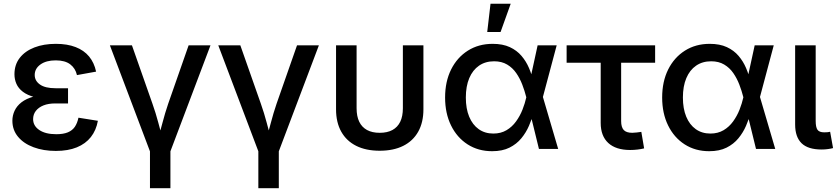

<svg xmlns="http://www.w3.org/2000/svg" viewBox="-20 -775 4365 999"><path d="M270.5 10.3Q206.1 10.3 154.8 -8.8Q103.5 -27.8 74 -63.2Q44.4 -98.6 44.4 -147Q44.4 -173.8 55.9 -198.7Q67.4 -223.6 91.8 -242.7Q116.2 -261.7 156.2 -272.9Q196.3 -284.2 253.9 -284.2H334V-236.8H267.6Q231.9 -236.8 206.3 -226.6Q180.7 -216.3 166.5 -198Q152.3 -179.7 152.3 -155.3Q152.3 -120.1 184.6 -98.4Q216.8 -76.7 272.9 -76.7Q309.6 -76.7 333 -86.4Q356.4 -96.2 369.4 -115.2Q382.3 -134.3 388.2 -162.6L489.3 -146.5Q480.5 -97.2 452.9 -62Q425.3 -26.9 379.6 -8.3Q334 10.3 270.5 10.3ZM255.9 -259.3Q199.2 -259.3 160.6 -269.5Q122.1 -279.8 98.9 -297.6Q75.7 -315.4 65.4 -338.9Q55.2 -362.3 55.2 -388.7Q55.2 -438.5 82.8 -473.9Q110.4 -509.3 158.9 -528.1Q207.5 -546.9 270.5 -546.9Q330.1 -546.9 373.5 -530Q417 -513.2 443.6 -481Q470.2 -448.7 480 -402.3L380.4 -384.3Q372.6 -419.4 345.5 -440.2Q318.4 -460.9 270 -460.9Q220.2 -460.9 190.4 -439.5Q160.6 -418 160.6 -384.8Q160.6 -354.5 188 -335.2Q215.3 -315.9 269 -315.9H334V-259.3Z M762.2 17.6 551.8 -539.1H666.5L773.4 -234.9Q790.5 -186.5 803.5 -137.5Q816.4 -88.4 829.6 -40.5H799.3Q813 -88.4 825.7 -137.2Q838.4 -186 855 -234.9L961.4 -539.1H1075.2L864.7 17.6ZM760.3 204.1V-3.9H866.7V204.1Z M1326.2 17.6 1115.7 -539.1H1230.5L1337.4 -234.9Q1354.5 -186.5 1367.4 -137.5Q1380.4 -88.4 1393.6 -40.5H1363.3Q1377 -88.4 1389.6 -137.2Q1402.3 -186 1418.9 -234.9L1525.4 -539.1H1639.2L1428.7 17.6ZM1324.2 204.1V-3.9H1430.7V204.1Z M1955.6 9.3Q1884.3 9.3 1833.5 -16.1Q1782.7 -41.5 1755.6 -89.8Q1728.5 -138.2 1728.5 -206.1V-539.1H1835.4V-211.9Q1835.4 -169.9 1849.1 -141.6Q1862.8 -113.3 1889.6 -98.6Q1916.5 -84 1955.6 -84Q1995.1 -84 2022 -98.6Q2048.8 -113.3 2062.5 -141.6Q2076.2 -169.9 2076.2 -211.9V-539.1H2183.1V-206.1Q2183.1 -138.2 2156 -89.8Q2128.9 -41.5 2078.1 -16.1Q2027.3 9.3 1955.6 9.3Z M2540.5 11.7Q2468.3 11.7 2412.8 -23.9Q2357.4 -59.6 2326.7 -122.6Q2295.9 -185.5 2295.9 -267.6Q2295.9 -350.6 2327.1 -413.3Q2358.4 -476.1 2414.3 -511.5Q2470.2 -546.9 2543.5 -546.9Q2595.7 -546.9 2632.6 -529.8Q2669.4 -512.7 2693.6 -484.1Q2717.8 -455.6 2732.4 -421.1Q2747.1 -386.7 2754.4 -352.5H2789.6L2804.2 -272.5L2884.3 0H2784.2L2717.8 -271Q2710 -302.2 2697.5 -334.7Q2685.1 -367.2 2666 -394.8Q2647 -422.4 2618.7 -439.2Q2590.3 -456.1 2550.8 -456.1Q2505.4 -456.1 2472.4 -433.3Q2439.5 -410.6 2421.6 -368.4Q2403.8 -326.2 2403.8 -267.6Q2403.8 -210 2421.1 -168Q2438.5 -126 2470.7 -103Q2502.9 -80.1 2546.9 -80.1Q2585.9 -80.1 2615.2 -97.4Q2644.5 -114.7 2665 -143.1Q2685.5 -171.4 2698.5 -204.3Q2711.4 -237.3 2718.3 -268.1L2777.3 -539.1H2876.5L2804.2 -268.1L2789.6 -189.5H2756.8Q2747.6 -155.8 2732.4 -120.6Q2717.3 -85.4 2692.6 -55.4Q2668 -25.4 2630.9 -6.8Q2593.8 11.7 2540.5 11.7ZM2515.1 -608.4 2532.2 -755.4H2637.2L2584.5 -608.4Z M3258.8 5.4Q3184.6 5.4 3145 -31Q3105.5 -67.4 3105.5 -135.3V-448.7H2928.2V-539.1H3388.7V-448.7H3211.9V-145Q3211.9 -113.3 3225.3 -98.6Q3238.8 -84 3270 -84Q3279.8 -84 3293.2 -85.7Q3306.6 -87.4 3316.9 -88.9L3331.5 -2.9Q3315.4 1 3296.6 3.2Q3277.8 5.4 3258.8 5.4Z M3669.9 11.7Q3597.7 11.7 3542.2 -23.9Q3486.8 -59.6 3456.1 -122.6Q3425.3 -185.5 3425.3 -267.6Q3425.3 -350.6 3456.5 -413.3Q3487.8 -476.1 3543.7 -511.5Q3599.6 -546.9 3672.9 -546.9Q3725.1 -546.9 3762 -529.8Q3798.8 -512.7 3823 -484.1Q3847.2 -455.6 3861.8 -421.1Q3876.5 -386.7 3883.8 -352.5H3918.9L3933.6 -272.5L4013.7 0H3913.6L3847.2 -271Q3839.4 -302.2 3826.9 -334.7Q3814.5 -367.2 3795.4 -394.8Q3776.4 -422.4 3748 -439.2Q3719.7 -456.1 3680.2 -456.1Q3634.8 -456.1 3601.8 -433.3Q3568.8 -410.6 3551 -368.4Q3533.2 -326.2 3533.2 -267.6Q3533.2 -210 3550.5 -168Q3567.9 -126 3600.1 -103Q3632.3 -80.1 3676.3 -80.1Q3715.3 -80.1 3744.6 -97.4Q3773.9 -114.7 3794.4 -143.1Q3814.9 -171.4 3827.9 -204.3Q3840.8 -237.3 3847.7 -268.1L3906.7 -539.1H4005.9L3933.6 -268.1L3918.9 -189.5H3886.2Q3877 -155.8 3861.8 -120.6Q3846.7 -85.4 3822 -55.4Q3797.4 -25.4 3760.3 -6.8Q3723.1 11.7 3669.9 11.7Z M4254.9 2.9Q4184.1 2.9 4150.6 -29.8Q4117.2 -62.5 4117.2 -127V-539.1H4224.1V-146Q4224.1 -113.3 4233.4 -99.9Q4242.7 -86.4 4269 -86.4Q4280.3 -86.4 4287.1 -87.2Q4293.9 -87.9 4299.3 -89.4L4314.5 -4.4Q4303.7 -1.5 4287.8 0.7Q4272 2.9 4254.9 2.9Z"/></svg>

Font: Inter 18pt Medium
Style: Regular
Weight: 500
Designer: Rasmus Andersson
Foundry: rsms
Version: Version 4.001;git-66647c0bb